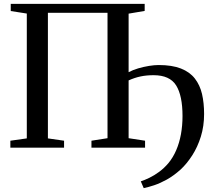

<svg xmlns="http://www.w3.org/2000/svg" viewBox="-20 -763 1103 992"><path d="M35.5 -743H727.5V-706.5L644.5 -692.5V-49L729.5 -36V0H452.5V-36L535.5 -49V-697H227.5V-48L311 -36V0H33.5V-36L118.5 -48V-693L35.5 -706ZM722.5 209 707.5 174Q727 167.5 751.5 155.8Q776 144 801.8 125.2Q827.5 106.5 850 80Q874 51 890.2 13.5Q906.5 -24 914.8 -69Q923 -114 923 -163.5Q923 -269 890 -321.8Q857 -374.5 773.5 -374.5Q737 -374.5 706 -368Q675 -361.5 644.5 -347.5L638.5 -370.5L644.5 -390Q666 -401.5 694 -409.8Q722 -418 750 -422.5Q778 -427 799.5 -427Q869 -427 914.8 -409Q960.5 -391 986.8 -357.2Q1013 -323.5 1023.8 -277.2Q1034.5 -231 1034.5 -174Q1034.5 -111.5 1017.8 -57.5Q1001 -3.5 973.2 39.8Q945.5 83 912.5 113.5Q876.5 145.5 841.8 164.8Q807 184 776.8 194Q746.5 204 722.5 209Z"/></svg>

Font: Merriweather 72pt
Style: Regular
Weight: 400
Version: Version 2.100